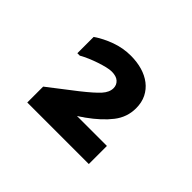

<svg xmlns="http://www.w3.org/2000/svg" viewBox="-87 -857 675 675"><g transform="rotate(45 250.0 -520.0)"><path d="M96 -333V-412L197 -490Q240 -524 257.5 -543.5Q275 -563 275 -583Q275 -599 263.5 -609.5Q252 -620 229 -620Q219 -620 204.5 -616.5Q190 -613 173.5 -607.5Q157 -602 140.5 -595Q124 -588 110 -580H98V-661Q127 -681 163 -694Q199 -707 237 -707Q268 -707 294 -699.5Q320 -692 339.5 -677Q359 -662 370 -640Q381 -618 381 -589Q381 -545 353.5 -509.5Q326 -474 277 -439Q272 -436 270 -434.5Q268 -433 266 -431.5Q264 -430 261.5 -428.5Q259 -427 253 -423H402V-333Z"/></g></svg>

Font: D2Coding
Style: Bold
Weight: 700
Monospace: yes
Designer: Yong-Rak Park; Jeong-Hwan Yoon; Sang-Min Lee;
Foundry: NHN Corporation
Version: Version 1.3.2; Build 20180524